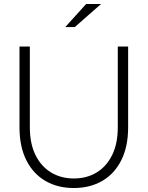

<svg xmlns="http://www.w3.org/2000/svg" viewBox="-20 -934 742 965"><path d="M351 11Q270 11 208.5 -24.5Q147 -60 112.5 -128.5Q78 -197 78 -294V-700H130V-294Q130 -212 158.5 -154.5Q187 -97 237 -67Q287 -37 351 -37Q416 -37 465.5 -67Q515 -97 543.5 -154.5Q572 -212 572 -294V-700H624V-294Q624 -197 589.5 -128.5Q555 -60 493.5 -24.5Q432 11 351 11ZM308 -798 413 -914H488L356 -798Z"/></svg>

Font: Red Hat Text VF
Style: Regular
Weight: 300
Designer: Pentagram, MCKL
Foundry: Pentagram, MCKL
Version: Version 1.023